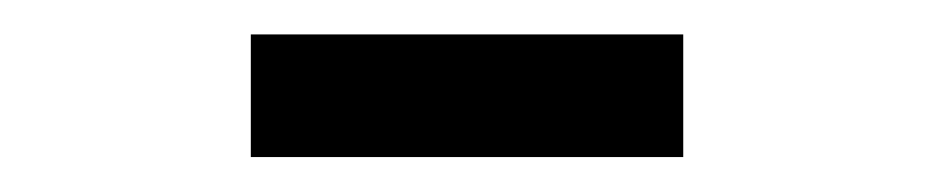

<svg xmlns="http://www.w3.org/2000/svg" viewBox="-20 -597 540 111"><path d="M125 -506.2V-577.1H375V-506.2Z"/></svg>

Font: Afacad Flux Medium
Style: Regular
Weight: 500
Designer: Kristian Moeller
Foundry: Dicotype
Version: Version 1.100